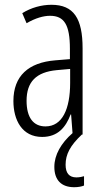

<svg xmlns="http://www.w3.org/2000/svg" viewBox="-20 -562 431 802"><path d="M254 126C254 83 273 46 322 0H325V-360C325 -485 288 -542 195 -542C153 -542 110 -530 73 -507L91 -465C129 -487 162 -496 189 -496C248 -496 272 -459 272 -358V-315L211 -310C99 -301 36 -245 36 -140C36 -61 72 10 156 10C222 10 255 -31 275 -84H277L283 -6C235 36 207 85 207 135C207 190 236 220 290 220C307 220 322 217 331 213V174C325 176 312 179 299 179C269 179 254 161 254 126ZM217 -269 273 -274V-216C273 -106 240 -34 170 -34C120 -34 91 -70 91 -141C91 -220 131 -261 217 -269Z"/></svg>

Font: Noto Sans Gujarati ExtraCondensed Light
Style: Regular
Weight: 300
Width: 2
Designer: Jelle Bosma - Monotype Design Team, Universal Thirst
Foundry: Monotype Imaging Inc.
Version: Version 2.106